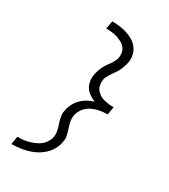

<svg xmlns="http://www.w3.org/2000/svg" viewBox="-234 -944 1067 1209"><g transform="rotate(30 300.0 -340.0)"><path d="M51 153 61 95Q72 95 83.5 94.5Q95 94 107 92.5Q119 91 130.5 88.5Q142 86 153.5 82Q165 78 176.5 73.5Q188 69 198.5 63Q209 57 219 49Q229 41 236.5 31Q244 21 250.5 8.5Q257 -4 259 -12L260 -22Q262 -31 262 -39.5Q262 -48 260.5 -56.5Q259 -65 257 -74.5Q255 -84 253 -90L249 -99V-100Q247 -106 245 -113Q243 -120 241 -126.5Q239 -133 237.5 -140.5Q236 -148 235 -156Q234 -164 233.5 -171Q233 -178 234 -183L236 -195Q238 -210 244 -225.5Q250 -241 258 -255.5Q266 -270 277.5 -282.5Q289 -295 302 -305Q315 -315 332.5 -324Q350 -333 360 -336L373 -340Q359 -345 346 -352Q333 -359 322 -368Q311 -377 302.5 -388.5Q294 -400 289 -413.5Q284 -427 282 -445Q280 -463 282 -473L284 -485Q285 -494 287.5 -502.5Q290 -511 293 -520Q296 -529 299.5 -537.5Q303 -546 307.5 -554Q312 -562 317 -570Q322 -578 327.5 -585.5Q333 -593 339 -601Q345 -609 349.5 -617Q354 -625 358.5 -635Q363 -645 364 -651L366 -658Q367 -669 366.5 -680.5Q366 -692 362.5 -702.5Q359 -713 353 -721.5Q347 -730 339 -737Q331 -744 321.5 -749Q312 -754 302 -758.5Q292 -763 281.5 -766Q271 -769 260 -771Q249 -773 236 -774Q223 -775 215 -775H205L215 -833Q231 -833 247 -832Q263 -831 278.5 -828.5Q294 -826 309 -822Q324 -818 338 -812.5Q352 -807 366 -799.5Q380 -792 391 -782Q402 -772 411 -760Q420 -748 425.5 -734Q431 -720 433.5 -701.5Q436 -683 434 -673L432 -658Q430 -649 427.5 -640.5Q425 -632 422 -623Q419 -614 415.5 -606Q412 -598 407.5 -589.5Q403 -581 397.5 -573Q392 -565 387 -557.5Q382 -550 376.5 -542.5Q371 -535 366.5 -527Q362 -519 356.5 -509Q351 -499 350 -493L349 -485Q347 -474 347.5 -463.5Q348 -453 350 -443Q352 -433 357 -424Q362 -415 369 -408Q376 -401 384 -395Q392 -389 401.5 -384.5Q411 -380 421 -377.5Q431 -375 441 -373Q451 -371 463.5 -370Q476 -369 484 -369H493L483 -311Q472 -311 461.5 -310.5Q451 -310 440 -308.5Q429 -307 418 -304.5Q407 -302 396.5 -298.5Q386 -295 375 -290Q364 -285 354.5 -278.5Q345 -272 336.5 -263.5Q328 -255 321.5 -245.5Q315 -236 309.5 -224Q304 -212 303 -205L301 -195Q299 -181 300.5 -167Q302 -153 305.5 -140Q309 -127 313 -114Q317 -101 321 -88Q325 -75 327.5 -59Q330 -43 328 -34L326 -22Q324 -6 318 10Q312 26 303 41Q294 56 282 69Q270 82 256 93Q242 104 227 112.5Q212 121 196 127.5Q180 134 163.5 138.5Q147 143 131 146Q115 149 95.5 151Q76 153 65 153Z"/></g></svg>

Font: Iosevka Aile Light
Style: Italic
Weight: 300
Italic angle: -9°
Designer: Belleve Invis
Foundry: Belleve Invis
Version: Version 31.1.0; ttfautohint (v1.8.4)